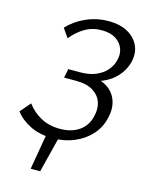

<svg xmlns="http://www.w3.org/2000/svg" viewBox="-127 -744 777 1017"><g transform="rotate(15 261.5 -236.0)"><path d="M143 195 179 -15H248L195 195ZM212 9Q142 9 89.5 -17Q37 -43 7 -83L56 -140Q86 -99 131.5 -74Q177 -49 237 -49Q300 -49 342 -78Q384 -107 396 -160Q407 -202 395.5 -237.5Q384 -273 349 -295Q314 -317 254 -317H189L199 -366H264Q314 -366 350 -381.5Q386 -397 408 -422.5Q430 -448 437 -478Q447 -514 435 -544.5Q423 -575 393.5 -593Q364 -611 318 -611Q267 -611 226 -587Q185 -563 153 -523L119 -572Q160 -616 218 -641.5Q276 -667 340 -667Q405 -667 447.5 -642.5Q490 -618 507.5 -577.5Q525 -537 512 -487Q503 -454 483.5 -426.5Q464 -399 436 -379Q408 -359 373.5 -348Q339 -337 300 -337L306 -362Q353 -362 388 -348Q423 -334 444.5 -308.5Q466 -283 473 -248.5Q480 -214 470 -173Q458 -117 421 -76.5Q384 -36 330.5 -13.5Q277 9 212 9Z"/></g></svg>

Font: Ysabeau Infant
Style: Italic
Weight: 400
Italic angle: -12°
Designer: Christian Thalmann (Catharsis Fonts)
Version: Version 2.001;gftools[0.9.30]; featfreeze: ss01,ss02,lnum